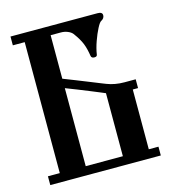

<svg xmlns="http://www.w3.org/2000/svg" viewBox="-103 -760 752 844"><g transform="rotate(-15 273.5 -338.0)"><path d="M241 -636H194V-438Q217 -429 247.5 -417Q278 -405 307.5 -393Q337 -381 356 -373.5Q375 -366 375 -366Q411 -352 454 -352H505V-312H481V-40H525V0H22V-40H76V-636H22V-676H419Q440 -676 440 -661Q440 -647 425 -639Q418 -636 406 -613Q394 -590 383 -559Q372 -528 368 -501Q367 -492 355 -492Q342 -492 340 -502Q335 -536 325.5 -560Q316 -584 293 -615Q286 -624 271.5 -630Q257 -636 241 -636ZM360 -328Q360 -328 343.5 -335Q327 -342 301 -352.5Q275 -363 246.5 -374.5Q218 -386 194 -395V-40H363V-327Q361 -327 360 -328Z"/></g></svg>

Font: Triodion
Style: Regular
Weight: 400
Version: Version 1.201; ttfautohint (v1.8.4.7-5d5b)